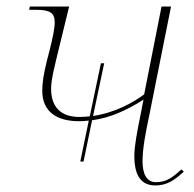

<svg xmlns="http://www.w3.org/2000/svg" viewBox="-20 -556 592 586"><path d="M225 -63H235L261 -189C316 -196 368 -220 418 -252L408 -201C399 -156 390 -111 390 -80C390 -17 413 10 454 10C491 10 513 -7 541 -32L534 -39C506 -14 488 0 456 0C427 0 415 -26 415 -64C415 -103 425 -154 435 -201L502 -536H473L420 -268C387 -243 331 -212 264 -202L298 -363H288L254 -201C244 -200 234 -199 223 -199C162 -199 136 -233 136 -285C136 -314 147 -355 160 -409L191 -536H71L69 -526H91C132 -526 147 -517 147 -488C147 -469 141 -441 131 -401L123 -370C113 -330 109 -303 109 -279C109 -215 153 -186 222 -186C232 -186 242 -187 251 -188Z"/></svg>

Font: Noto Serif Display Thin
Style: Italic
Weight: 100
Italic angle: -12°
Designer: Monotype Design Team
Foundry: Monotype Imaging Inc.
Version: Version 2.009